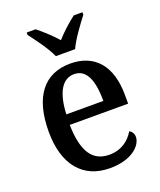

<svg xmlns="http://www.w3.org/2000/svg" viewBox="-143 -856 797 955"><g transform="rotate(-20 255.5 -378.0)"><path d="M210 -606H312C332 -651 380 -715 409 -753V-766H363C330 -741 289 -704 261 -672C233 -704 193 -741 161 -766H114V-753C143 -715 191 -651 210 -606ZM274 10C393 10 447 -50 447 -93C447 -112 436 -125 425 -130C402 -90 359 -54 294 -54C206 -54 161 -117 158 -261H467V-307C467 -465 390 -547 264 -547C127 -547 48 -451 48 -264C48 -91 130 10 274 10ZM356 -316H160C165 -429 201 -491 264 -491C331 -491 356 -421 356 -316Z"/></g></svg>

Font: Noto Serif Bengali SemiCondensed
Style: Regular
Weight: 400
Width: 4
Designer: Juan Bruce, Universal Thirst, Indian Type Foundry and the Monotype Design Team.
Foundry: Monotype Imaging Inc.
Version: Version 2.003